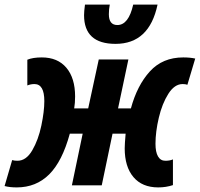

<svg xmlns="http://www.w3.org/2000/svg" viewBox="-58 -807 870 836"><path d="M-38 3 -5 -110Q4 -107 18 -107Q56 -107 82.5 -152.5Q109 -198 122 -260Q135 -322 135 -367Q135 -441 92 -441Q76 -441 61 -435V-547Q85 -557 124 -557Q193 -557 231 -512Q269 -467 269 -387Q269 -358 265 -335H326L372 -548H501L456 -335H512Q539 -435 594.5 -496Q650 -557 740 -557Q770 -557 792 -552L758 -438Q749 -441 737 -441Q702 -441 675 -398.5Q648 -356 633.5 -294.5Q619 -233 619 -181Q619 -145 630 -126Q641 -107 662 -107Q682 -107 695 -113V-1Q665 9 631 9Q561 9 523 -36Q485 -81 485 -161Q485 -179 489 -225H432L385 0H255L302 -225H246Q213 -104 156 -47.5Q99 9 15 9Q-16 9 -38 3ZM308 -741Q308 -757 312 -787H420Q416 -767 416 -745Q416 -698 453 -698Q502 -698 522 -787H628Q592 -616 445 -616Q308 -616 308 -741Z"/></svg>

Font: Noto Sans Display Ex Bold Cond
Style: Italic
Weight: 800
Width: 3
Italic angle: -12°
Designer: Monotype Design team
Foundry: Monotype Imaging Inc.
Version: Version 1.000